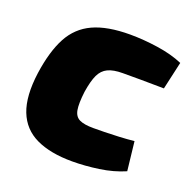

<svg xmlns="http://www.w3.org/2000/svg" viewBox="-99 -611 723 722"><g transform="rotate(20 262.5 -249.5)"><path d="M304 -511Q357 -511 415 -502.5Q473 -494 517 -475L492 -364Q441 -365 399 -365Q357 -365 327 -365Q290 -365 268 -354.5Q246 -344 234.5 -319.5Q223 -295 216 -250Q210 -201 214.5 -176Q219 -151 238 -142Q257 -133 293 -133Q312 -133 338.5 -133.5Q365 -134 396 -135.5Q427 -137 456 -140L469 -24Q423 -4 367.5 4Q312 12 261 12Q174 12 117 -15Q60 -42 37 -101Q14 -160 27 -256Q40 -347 70 -403Q100 -459 156.5 -485Q213 -511 304 -511Z"/></g></svg>

Font: Exo 2 ExtraBold
Style: Italic
Weight: 800
Italic angle: -8°
Designer: Natanael Gama
Foundry: Natanael Gama
Version: Version 2.010